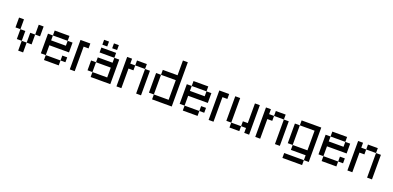

<svg xmlns="http://www.w3.org/2000/svg" viewBox="5 -1749 6009 2937"><g transform="rotate(20 3010.0 -280.0)"><path d="M290 0H210V-159.7H290ZM210 -159.7H129.9V-319.8H210ZM129.9 -319.8H49.8V-480H129.9ZM370.1 -159.7H290V-319.8H370.1ZM449.7 -319.8H370.1V-480H449.7Z M870.1 0H629.9V-80.1H870.1ZM949.7 -80.1H870.1V-159.7H949.7ZM870.1 -399.9H629.9V-480H870.1ZM949.7 -240.2H629.9V-80.1H549.8V-399.9H629.9V-319.8H870.1V-399.9H949.7Z M1049.8 -480H1210V-399.9H1129.9V0H1049.8Z M1389.6 -80.1H1309.6V-240.2H1389.6ZM1629.9 -399.9H1389.6V-480H1629.9ZM1629.9 -399.9H1709.5V0H1389.6V-80.1H1629.9V-240.2H1389.6V-319.8H1629.9ZM1468.3 -525.9H1388.7V-605.5H1468.3ZM1628.4 -525.9H1548.8V-605.5H1628.4Z M1889.6 -480V-399.9H1969.7V-319.8H1889.6V0H1809.6V-480ZM2209.5 0H2129.9V-399.9H2209.5ZM2129.9 -399.9H1969.7V-480H2129.9Z M2389.6 -80.1H2309.6V-399.9H2389.6ZM2629.9 -720.2H2709.5V0H2389.6V-80.1H2629.9V-399.9H2389.6V-480H2629.9Z M3129.9 0H2889.6V-80.1H3129.9ZM3209.5 -80.1H3129.9V-159.7H3209.5ZM3129.9 -399.9H2889.6V-480H3129.9ZM3209.5 -240.2H2889.6V-80.1H2809.6V-399.9H2889.6V-319.8H3129.9V-399.9H3209.5Z M3309.6 -480H3469.7V-399.9H3389.6V0H3309.6Z M3809.6 0H3649.4V-80.1H3809.6ZM3649.4 -80.1H3569.3V-480H3649.4ZM3889.6 -480H3969.2V0H3889.6V-80.1H3809.6V-159.7H3889.6Z M4149.4 -480V-399.9H4229.5V-319.8H4149.4V0H4069.3V-480ZM4469.2 0H4389.6V-399.9H4469.2ZM4389.6 -399.9H4229.5V-480H4389.6Z M4889.6 159.7H4569.3V80.1H4889.6ZM4649.4 -80.1H4569.3V-399.9H4649.4ZM4649.4 -480H4969.2V80.1H4889.6V0H4649.4V-80.1H4889.6V-399.9H4649.4Z M5389.6 0H5149.4V-80.1H5389.6ZM5469.2 -80.1H5389.6V-159.7H5469.2ZM5389.6 -399.9H5149.4V-480H5389.6ZM5469.2 -240.2H5149.4V-80.1H5069.3V-399.9H5149.4V-319.8H5389.6V-399.9H5469.2Z M5649.4 -480V-399.9H5729.5V-319.8H5649.4V0H5569.3V-480ZM5969.2 0H5889.6V-399.9H5969.2ZM5889.6 -399.9H5729.5V-480H5889.6Z"/></g></svg>

Font: W95FA
Style: Regular
Weight: 400
Designer: FontsArena.com
Foundry: Alina Sava
Version: Version 1.002;Fontself Maker 3.4.0